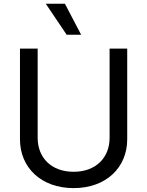

<svg xmlns="http://www.w3.org/2000/svg" viewBox="-20 -985 780 1018"><path d="M561.1 -727.3V-254.3C561.1 -149.5 489 -74.2 370.4 -74.2C251.4 -74.2 179.7 -149.5 179.7 -254.3V-727.3H85.9V-246.4C85.9 -96.6 198.2 12.4 370.4 12.4C542.3 12.4 654.5 -96.6 654.5 -246.4V-727.3ZM222.7 -965.2 333.5 -800.8H410.2L324.2 -965.2Z"/></svg>

Font: GiG Sans Text
Style: Regular
Weight: 400
Designer: Andreas Faust
Version: Version 1.100;FEAKit 1.0